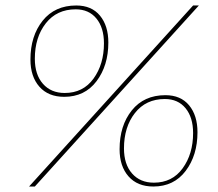

<svg xmlns="http://www.w3.org/2000/svg" viewBox="-20 -680 795 700"><path d="M86 0 684 -660H705L107 0ZM214 -327Q156 -327 123.5 -364Q91 -401 91 -463Q91 -549 135.5 -604.5Q180 -660 258 -660Q314 -660 344.5 -623Q375 -586 375 -525Q375 -441 332 -384Q289 -327 214 -327ZM216 -341Q283 -341 321 -393.5Q359 -446 359 -522Q359 -579 331.5 -612.5Q304 -646 256 -646Q187 -646 147 -595Q107 -544 107 -466Q107 -408 136.5 -374.5Q166 -341 216 -341ZM539 0Q481 0 448.5 -37Q416 -74 416 -136Q416 -222 460.5 -277.5Q505 -333 583 -333Q639 -333 669.5 -296Q700 -259 700 -198Q700 -114 657 -57Q614 0 539 0ZM541 -14Q608 -14 646 -66.5Q684 -119 684 -195Q684 -252 656.5 -285.5Q629 -319 581 -319Q512 -319 472 -268Q432 -217 432 -139Q432 -81 461.5 -47.5Q491 -14 541 -14Z"/></svg>

Font: Elaine Sans Thin
Style: Italic
Weight: 250
Italic angle: -13°
Designer: Wei Huang
Foundry: Wei Huang
Version: Version 2.001;December 24, 2019;FontCreator 12.0.0.2547 64-b